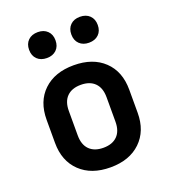

<svg xmlns="http://www.w3.org/2000/svg" viewBox="-143 -890 887 1004"><g transform="rotate(-20 300.0 -388.5)"><path d="M300 9Q194 9 132 -50.5Q70 -110 70 -211V-339Q70 -441 132 -500Q194 -559 300 -559Q406 -559 468 -500Q530 -441 530 -339V-211Q530 -110 468 -50.5Q406 9 300 9ZM300 -100Q350 -100 377.5 -127.5Q405 -155 405 -207V-343Q405 -395 377.5 -422.5Q350 -450 300 -450Q250 -450 222.5 -422.5Q195 -395 195 -343V-207Q195 -155 222.5 -127.5Q250 -100 300 -100ZM417 -642Q384 -642 364 -661.5Q344 -681 344 -714Q344 -747 364 -766.5Q384 -786 417 -786Q451 -786 471 -766.5Q491 -747 491 -714Q491 -681 471 -661.5Q451 -642 417 -642ZM183 -642Q149 -642 129 -661.5Q109 -681 109 -714Q109 -747 129 -766.5Q149 -786 183 -786Q216 -786 236 -766.5Q256 -747 256 -714Q256 -681 236 -661.5Q216 -642 183 -642Z"/></g></svg>

Font: Pitagon Sans Mono
Style: Bold
Weight: 700
Monospace: yes
Designer: Travis Tran
Foundry: Pitagon
Version: Version 1.001; ttfautohint (v1.8.4.7-5d5b);gftools[0.9.26]